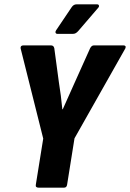

<svg xmlns="http://www.w3.org/2000/svg" viewBox="-20 -864 599 884"><path d="M158 0Q142 0 145 -14L179 -226L75 -641Q73 -655 88 -655H215Q227 -655 230 -642L251 -486Q256 -455 260 -424Q264 -393 267 -361H269Q283 -392 296.5 -422.5Q310 -453 324 -484L395 -642Q402 -655 412 -655H549Q555 -655 557.5 -651.5Q560 -648 557 -641L323 -227L289 -14Q287 0 275 0ZM245 -708Q238 -708 236 -713Q234 -718 238 -724L310 -831Q319 -844 332 -844H427Q434 -844 435.5 -838.5Q437 -833 432 -828L341 -722Q335 -715 329 -711.5Q323 -708 315 -708Z"/></svg>

Font: Sofia Sans Condensed Black
Style: Italic
Weight: 900
Italic angle: -9°
Version: Version 4.100